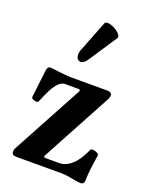

<svg xmlns="http://www.w3.org/2000/svg" viewBox="-135 -769 663 853"><g transform="rotate(20 196.5 -343.0)"><path d="M304.7 4.9Q292 2.4 280.8 1.2Q269.5 0 259.8 0H43.9Q34.2 0 29.1 -4.4Q23.9 -8.8 23.9 -18.1Q23.9 -25.4 27.8 -33.2L210.4 -371.6L206.5 -377.9H137.7Q128.4 -377.9 119.4 -372.3Q110.4 -366.7 101.6 -356Q90.3 -342.3 81.1 -324Q71.8 -305.7 54.7 -265.1Q52.7 -260.3 44.4 -260.7Q36.1 -261.2 28.6 -265.1Q21 -269 21.5 -273.9L36.6 -402.8Q36.6 -404.8 37.1 -405.3Q38.1 -414.6 42 -419.4Q45.9 -424.3 51.8 -424.8Q130.9 -415 154.8 -415H324.7Q346.7 -415 346.7 -398.9Q346.7 -390.6 342.8 -382.8L161.1 -45.4L165 -39.1H232.9Q254.4 -39.1 273.9 -50.3Q293.5 -61.5 311 -84.2Q328.6 -106.9 343.8 -141.6Q345.7 -146.5 356.2 -145.8Q366.7 -145 375.7 -140.1Q384.8 -135.3 383.8 -128.9Q377 -86.4 373.8 -57.9Q370.6 -29.3 370.6 -7.8Q370.6 12.2 351.6 12.2Q346.7 12.2 335 10.3Q323.2 8.3 304.7 4.9ZM152.3 -543 210 -689.9Q214.4 -702.1 236.6 -696Q258.8 -689.9 276.4 -674.8Q293.9 -659.7 287.1 -648.9L200.2 -517.6Q186.5 -496.1 171.9 -494.4Q157.2 -492.7 150.9 -507.1Q144.5 -521.5 152.3 -543Z"/></g></svg>

Font: Junicode Two Beta VF
Style: Regular
Weight: 400
Designer: Peter S. Baker
Foundry: Briery Creek Software
Version: Version 1.031 beta; ttfautohint (v1.8.1.43-b0c9)